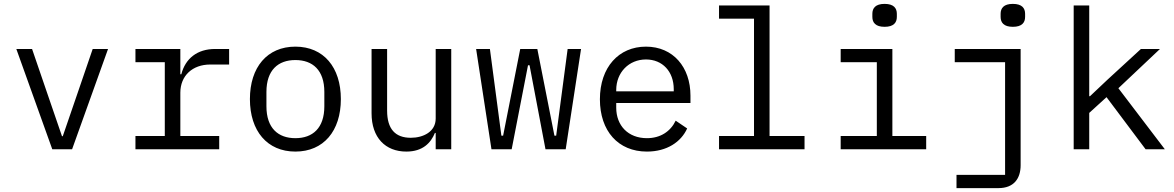

<svg xmlns="http://www.w3.org/2000/svg" viewBox="-20 -768 6040 988"><path d="M351 0 536 -516H457L383 -300L303 -67H299L219 -300L145 -516H64L249 0Z M677 0H1108V-68H908V-291C908 -378 970 -436 1062 -436H1159V-516H1087C995 -516 934 -467 913 -386H908V-516H677V-448H828V-68H677Z M1500 12C1645 12 1734 -94 1734 -258C1734 -422 1645 -528 1500 -528C1355 -528 1266 -422 1266 -258C1266 -94 1355 12 1500 12ZM1500 -57C1411 -57 1351 -109 1351 -221V-295C1351 -407 1411 -459 1500 -459C1589 -459 1649 -407 1649 -295V-221C1649 -109 1589 -57 1500 -57Z M2222 0H2302V-516H2222V-158C2222 -90 2158 -59 2094 -59C2014 -59 1972 -104 1972 -199V-516H1892V-185C1892 -60 1963 12 2071 12C2156 12 2197 -33 2218 -84H2222Z M2509 0H2613L2697 -432H2705L2787 0H2891L2970 -516H2901L2842 -70H2833L2745 -516H2657L2569 -70H2560L2501 -516H2430Z M3309 12C3412 12 3485 -38 3516 -107L3457 -147C3430 -91 3378 -57 3309 -57C3212 -57 3151 -122 3151 -214V-238H3533V-276C3533 -422 3444 -528 3304 -528C3164 -528 3067 -422 3067 -257C3067 -94 3161 12 3309 12ZM3304 -462C3389 -462 3447 -400 3447 -309V-298H3151V-305C3151 -395 3216 -462 3304 -462Z M3680 0H4120V-68H3940V-740H3680V-672H3860V-68H3680Z M4532 -630C4579 -630 4595 -652 4595 -681V-697C4595 -726 4579 -748 4532 -748C4485 -748 4469 -726 4469 -697V-681C4469 -652 4485 -630 4532 -630ZM4306 0H4746V-68H4572V-516H4306V-448H4492V-68H4306Z M4902 200H5118C5197 200 5232 151 5232 82V-516H4893V-448H5152V132H4902ZM5192 -630C5239 -630 5255 -652 5255 -681V-697C5255 -726 5239 -748 5192 -748C5145 -748 5129 -726 5129 -697V-681C5129 -652 5145 -630 5192 -630Z M5505 0H5585V-187L5674 -268L5875 0H5974L5735 -314L5949 -516H5851L5679 -358L5589 -273H5585V-740H5505Z"/></svg>

Font: IBM Mono
Style: Regular
Weight: 400
Monospace: yes
Designer: Mike Abbink, Paul van der Laan, Pieter van Rosmalen
Foundry: Bold Monday
Version: Version 2.3